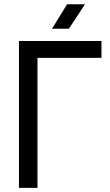

<svg xmlns="http://www.w3.org/2000/svg" viewBox="-20 -902 527 922"><path d="M71 0V-705H467.3V-624H160V0ZM302.2 -881.6H388.2L310.8 -764H229.7Z"/></svg>

Font: TikTok Sans Light
Style: Regular
Weight: 300
Version: Version 4.000